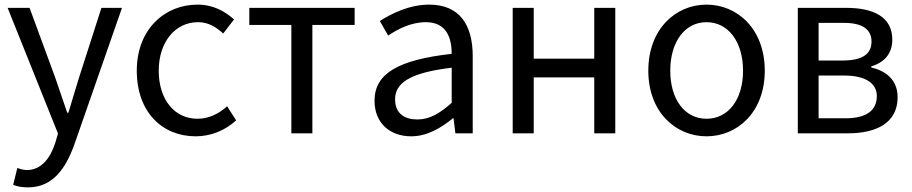

<svg xmlns="http://www.w3.org/2000/svg" viewBox="-20 -577 3948 831"><path d="M13 -543 231 1 219 42C197 109 158 159 96 159C82 159 66 154 55 150L37 223C54 230 75 234 101 234C209 234 265 152 303 45L508 -543H419L322 -241C307 -193 291 -138 276 -89H271C254 -138 235 -194 219 -241L108 -543Z M827 13C892 13 954 -12 1002 -56L963 -117C929 -86 885 -63 835 -63C735 -63 667 -146 667 -271C667 -396 739 -481 837 -481C881 -481 914 -461 946 -432L993 -493C954 -527 905 -557 834 -557C695 -557 572 -452 572 -271C572 -91 683 13 827 13Z M1059 -469H1241V0H1332V-469H1515V-543H1059Z M1760 13C1827 13 1888 -22 1940 -65H1943L1951 0H2026V-334C2026 -468 1970 -557 1838 -557C1751 -557 1674 -518 1624 -486L1660 -423C1703 -452 1760 -481 1823 -481C1912 -481 1935 -414 1935 -344C1704 -318 1601 -259 1601 -141C1601 -43 1669 13 1760 13ZM1786 -60C1732 -60 1690 -85 1690 -147C1690 -217 1752 -262 1935 -284V-132C1882 -85 1839 -60 1786 -60Z M2199 -543V0H2290V-242H2552V0H2643V-543H2552V-323H2290V-543Z M3038 13C3171 13 3290 -91 3290 -271C3290 -452 3171 -557 3038 -557C2905 -557 2786 -452 2786 -271C2786 -91 2905 13 3038 13ZM3038 -63C2944 -63 2881 -146 2881 -271C2881 -396 2944 -481 3038 -481C3132 -481 3196 -396 3196 -271C3196 -146 3132 -63 3038 -63Z M3433 0H3650C3776 0 3865 -47 3865 -156C3865 -233 3812 -271 3751 -285V-290C3807 -306 3842 -345 3842 -405C3842 -504 3761 -543 3642 -543H3433ZM3523 -250H3634C3727 -250 3775 -216 3775 -161C3775 -100 3731 -65 3640 -65H3523ZM3632 -478C3716 -478 3752 -448 3752 -397C3752 -346 3717 -315 3626 -315H3523V-478Z"/></svg>

Font: Noto Sans KR Regular
Style: Regular
Weight: 400
Designer: Ryoko NISHIZUKA  (kana & ideographs); Paul D. Hunt (Latin, Greek & Cyrillic); Wenlong ZHANG  (bopomofo); Sandoll Communi
Foundry: Adobe Systems Incorporated
Version: Version 1.004;PS 1.004;hotconv 1.0.82;makeotf.lib2.5.63406